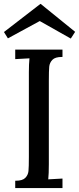

<svg xmlns="http://www.w3.org/2000/svg" viewBox="-29 -951 400 971"><path d="M329 -756 173 -844H171L11 -757L-9 -789L175 -931H177L351 -790ZM287 -700V-663H284Q250 -663 236 -648.5Q222 -634 220 -614Q218 -594 218 -542V-121Q218 -71 215 -44L287 -48V0H48V-37H51Q85 -37 99 -51.5Q113 -66 115 -86Q117 -106 117 -158V-586Q117 -626 120 -656L48 -652V-700Z"/></svg>

Font: Sumana
Style: Regular
Weight: 400
Designer: Cyreal, Alexei Vanyashin (Devanagari), Olga Karpushina (Latin)
Foundry: Cyreal
Version: Version 1.015;PS 001.015;hotconv 1.0.70;makeotf.lib2.5.58329